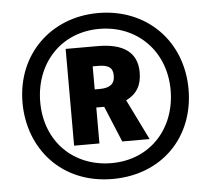

<svg xmlns="http://www.w3.org/2000/svg" viewBox="-52 -780 929 846"><g transform="rotate(-5 412.5 -357.0)"><path d="M413 10C630 10 780 -142 780 -355C780 -569 626 -724 412 -724C203 -724 46 -573 46 -359C46 -156 187 10 413 10ZM414 -60C250 -60 124 -177 124 -355C124 -524 239 -654 411 -654C576 -654 701 -533 701 -358C701 -190 587 -60 414 -60ZM256 -151H368V-310H403L469 -151H590L502 -330C551 -354 572 -392 572 -448C572 -535 513 -579 398 -579H256ZM390 -390H368V-492H391C439 -492 457 -478 457 -443C457 -404 432 -390 390 -390Z"/></g></svg>

Font: Noto Sans Georgian ExtraCondensed ExtraBold
Style: Regular
Weight: 800
Width: 2
Designer: Monotype Design Team, Akaki Razmadze
Foundry: Google LLC
Version: Version 2.005